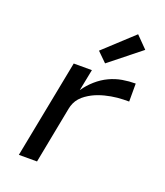

<svg xmlns="http://www.w3.org/2000/svg" viewBox="-143 -877 835 973"><g transform="rotate(20 275.0 -390.5)"><path d="M74 0 177 -530H275L252 -414Q274 -446 303.5 -472Q333 -498 367 -514Q401 -530 436.5 -536Q472 -542 507 -542V-445Q491 -445 475.5 -444.5Q460 -444 444 -442.5Q428 -441 411.5 -438Q395 -435 379 -431Q363 -427 346.5 -421Q330 -415 315.5 -407.5Q301 -400 286 -389.5Q271 -379 259.5 -366Q248 -353 241 -337.5Q234 -322 231 -306L172 0ZM326 -585 275 -635 433 -781 494 -719Z"/></g></svg>

Font: Lode Dark Term
Style: Bold Italic
Weight: 700
Italic angle: -11°
Monospace: yes
Designer: Belleve Invis
Foundry: Belleve Invis
Version: Version 29.2.0